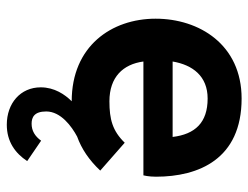

<svg xmlns="http://www.w3.org/2000/svg" viewBox="-103 -431 731 565"><g transform="rotate(90 262.5 -148.5)"><path d="M500 -242C500 -368 448 -494 270 -494C111 -494 35 -369 35 -241C35 -111 116 6 278 6C258 26 237 57 237 97C237 157 284 197 347 197C397 197 431 172 454 137L394 96C381 114 365 124 344 124C325 124 308 116 308 81C308 38 352 6 382 -10C418 -23 451 -45 482 -78L400 -150C365 -114 331 -105 278 -105C207 -105 169 -145 161 -205H496C496 -205 500 -220 500 -242ZM161 -291C171 -350 204 -394 270 -394C341 -394 375 -357 383 -291Z"/></g></svg>

Font: FREAK Grotesk
Style: Bold
Weight: 700
Designer: La Scuola Open Source
Foundry: La Scuola Open Source
Version: Version 1.000;PS 1.0;hotconv 1.0.72;makeotf.lib2.5.5900